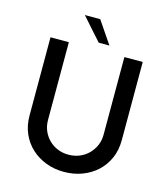

<svg xmlns="http://www.w3.org/2000/svg" viewBox="-130 -1003 975 1112"><g transform="rotate(15 357.5 -446.5)"><path d="M332 -901Q355 -868 377.5 -834Q400 -800 423 -767H359Q329 -800 299 -834Q269 -868 240 -901ZM81 -256V-725H191V-259Q191 -224 203.5 -194.5Q216 -165 238.5 -142.5Q261 -120 291 -107.5Q321 -95 357 -95Q392 -95 422.5 -107.5Q453 -120 475.5 -142.5Q498 -165 511 -194.5Q524 -224 524 -259V-725H634V-256Q634 -196 612.5 -147.5Q591 -99 553.5 -64.5Q516 -30 465.5 -11Q415 8 357 8Q299 8 249 -11Q199 -30 161.5 -64.5Q124 -99 102.5 -147.5Q81 -196 81 -256Z"/></g></svg>

Font: JosefinSans
Style: SemiBold
Weight: 600
Designer: Santiago Orozco
Foundry: Typemade
Version: Version 1.0 ; ttfautohint (v1.3)